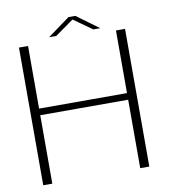

<svg xmlns="http://www.w3.org/2000/svg" viewBox="-86 -852 830 927"><g transform="rotate(-10 329.5 -389.0)"><path d="M51 0H95.5V-335.5H526.5V0H571V-675H526.5V-368H95.5V-675H51ZM203 -699H238L329 -763.5L420 -699H454L345.5 -778.5H312Z"/></g></svg>

Font: Anybody SemiExpanded ExtraLight
Style: Regular
Weight: 250
Width: 6
Version: Version 1.113;gftools[0.9.25]